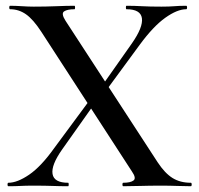

<svg xmlns="http://www.w3.org/2000/svg" viewBox="-20 -645 689 665"><path d="M407 0Q404 0 404 -6Q404 -12 407 -12Q432 -12 442.5 -20Q453 -28 437 -51L123 -535Q95 -578 70 -595.5Q45 -613 15 -613Q12 -613 12 -619Q12 -625 15 -625Q34 -625 56 -623.5Q78 -622 97 -622Q139 -622 175 -623.5Q211 -625 238 -625Q240 -625 240 -619Q240 -613 238 -613Q213 -613 202 -605.5Q191 -598 207 -573L526 -83Q551 -45 577.5 -28.5Q604 -12 641 -12Q644 -12 644 -6Q644 0 641 0Q620 0 594 -1Q568 -2 539 -2Q497 -2 465.5 -1Q434 0 407 0ZM9 0Q6 0 6 -6Q6 -12 9 -12Q40 -12 81 -40Q122 -68 167 -131L300 -311L316 -298L195 -127Q157 -73 162 -42.5Q167 -12 216 -12Q218 -12 218 -6Q218 0 216 0Q187 0 162 -1Q137 -2 95 -2Q68 -2 51 -1Q34 0 9 0ZM334 -313 318 -326 437 -495Q476 -551 471.5 -582Q467 -613 418 -613Q416 -613 416 -619Q416 -625 418 -625Q446 -625 471.5 -623.5Q497 -622 539 -622Q567 -622 584 -623.5Q601 -625 625 -625Q628 -625 628 -619Q628 -613 625 -613Q594 -613 552.5 -583.5Q511 -554 464 -490Z"/></svg>

Font: Cormorant SemiBold
Style: Regular
Weight: 600
Designer: Christian Thalmann (Catharsis Fonts)
Foundry: Catharsis Fonts
Version: Version 4.000